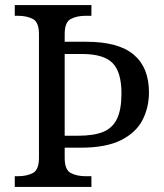

<svg xmlns="http://www.w3.org/2000/svg" viewBox="-20 -734 644 754"><path d="M38 0V-42H51Q85 -42 109 -54.5Q133 -67 133 -114V-600Q133 -647 109 -659.5Q85 -672 51 -672H38V-714H339V-672H316Q282 -672 258 -659.5Q234 -647 234 -600V-570H319Q445 -570 505 -519.5Q565 -469 565 -371Q565 -312 539.5 -262.5Q514 -213 455 -183.5Q396 -154 297 -154H234V-114Q234 -67 258 -54.5Q282 -42 316 -42H339V0ZM287 -201Q348 -201 385 -216Q422 -231 439.5 -267.5Q457 -304 457 -367Q457 -451 422 -486.5Q387 -522 302 -522H234V-201Z"/></svg>

Font: Noto Serif Makasar
Style: Regular
Weight: 400
Designer: Sérgio Martins
Version: Version 1.001; ttfautohint (v1.8.4.7-5d5b)